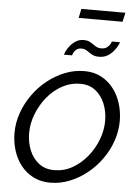

<svg xmlns="http://www.w3.org/2000/svg" viewBox="-69 -1155 858 1211"><g transform="rotate(5 360.5 -549.5)"><path d="M295 5Q235 5 188 -19Q141 -43 109 -84Q77 -125 60.5 -178Q44 -231 44 -288Q44 -353 66 -415.5Q88 -478 126.5 -532Q165 -586 216.5 -627Q268 -668 327.5 -691.5Q387 -715 450 -715Q510 -715 556.5 -690.5Q603 -666 635 -624Q667 -582 683 -529.5Q699 -477 699 -420Q699 -356 677.5 -294Q656 -232 617.5 -178Q579 -124 527.5 -83Q476 -42 417 -18.5Q358 5 295 5ZM313 -76Q375 -76 428 -106Q481 -136 521.5 -185.5Q562 -235 584.5 -294.5Q607 -354 607 -413Q607 -472 586.5 -522Q566 -572 527 -602.5Q488 -633 431 -633Q370 -633 316 -603.5Q262 -574 222 -524.5Q182 -475 159 -415.5Q136 -356 136 -296Q136 -237 156.5 -187Q177 -137 216.5 -106.5Q256 -76 313 -76ZM533 -813Q505 -813 487 -823.5Q469 -834 454.5 -844.5Q440 -855 419 -855Q398 -855 385.5 -844Q373 -833 368 -821Q363 -809 363 -807H311Q313 -813 320.5 -829.5Q328 -846 343 -864.5Q358 -883 379.5 -896.5Q401 -910 429 -910Q449 -910 463 -903.5Q477 -897 488.5 -888.5Q500 -880 512.5 -873.5Q525 -867 542 -867Q566 -867 580 -878.5Q594 -890 600 -902Q606 -914 606 -916H657Q656 -910 648 -894Q640 -878 624.5 -859Q609 -840 586.5 -826.5Q564 -813 533 -813ZM384 -1046 396 -1104H675L662 -1046Z"/></g></svg>

Font: Raleway Thin Medium
Style: Italic
Weight: 500
Italic angle: -12°
Version: Version 4.026